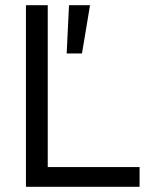

<svg xmlns="http://www.w3.org/2000/svg" viewBox="-20 -720 586 740"><path d="M80 0H518V-76H164V-700H80ZM237 -514H296L327 -700H246Z"/></svg>

Font: Meta Space
Style: Regular
Weight: 400
Designer: Meta Pool / Florian Karsten
Foundry: Meta Pool / Florian Karsten
Version: Version 2.000;Glyphs 3.1.1 (3137)